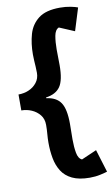

<svg xmlns="http://www.w3.org/2000/svg" viewBox="-96 -762 569 973"><g transform="rotate(-10 188.0 -275.5)"><path d="M285 162Q230 162 195 145Q160 128 141.5 98.5Q123 69 116 31Q109 -7 109 -49Q109 -60 109.5 -71.5Q110 -83 111 -94Q112 -105 112.5 -116.5Q113 -128 113 -140Q113 -171 96.5 -191.5Q80 -212 55 -223Q30 -234 2 -234V-316Q30 -316 55 -326.5Q80 -337 96.5 -358Q113 -379 113 -408Q113 -424 112 -440Q111 -456 110 -472Q109 -488 109 -503Q109 -559 122.5 -606.5Q136 -654 174 -683.5Q212 -713 285 -713Q314 -713 339 -708Q364 -703 376 -698L340 -582L262 -615Q243 -607 237.5 -576.5Q232 -546 232 -507Q232 -483 232.5 -466Q233 -449 233 -426Q233 -349 210.5 -316.5Q188 -284 137 -277V-273Q188 -267 210.5 -234Q233 -201 233 -124Q233 -101 232.5 -85Q232 -69 232 -44Q232 -6 237.5 25Q243 56 262 64L340 30L376 147Q364 151 339 156.5Q314 162 285 162Z"/></g></svg>

Font: Kreon
Style: Bold
Weight: 700
Designer: Julia Petretta
Foundry: Julia Petretta and Eli Heuer
Version: Version 2.002